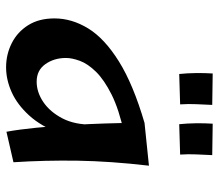

<svg xmlns="http://www.w3.org/2000/svg" viewBox="-64 -641 719 631"><g transform="rotate(90 295.5 -325.5)"><path d="M201.2 14Q158.8 14 121.9 -4.6Q85 -23.2 62.8 -58.6Q40.5 -94 40.5 -145Q40.5 -202 73.4 -255.8Q106.2 -309.5 181.9 -356.8Q257.5 -404 384 -441L417.5 -374Q339.8 -357.2 290.9 -332.8Q242 -308.2 215.8 -281.4Q189.5 -254.5 180 -228.6Q170.5 -202.8 170.5 -182.8Q170.5 -143.8 190.8 -115.1Q211 -86.5 248.5 -86.5Q282.8 -86.5 315.1 -108.2Q347.5 -130 368.9 -170.9Q390.2 -211.8 389.5 -270.5L447.8 -314Q442 -225 418.4 -162.8Q394.8 -100.5 359.1 -61.5Q323.5 -22.5 282.6 -4.2Q241.8 14 201.2 14ZM413 12.8Q405.5 -28.2 399.9 -84.5Q394.2 -140.8 390.9 -199.6Q387.5 -258.5 385.8 -310.9Q384 -363.2 383.5 -398.6Q383 -434 384 -441L524.5 -455.5Q509.8 -328.5 508.1 -221.1Q506.5 -113.8 513.2 -10.2ZM223.2 -555Q220.5 -580.2 220.1 -610.5Q219.8 -640.8 221.5 -665L324.8 -663.5Q323.5 -636.2 322.4 -610.9Q321.2 -585.5 323 -558ZM388.2 -555Q385.5 -580.2 385.1 -610.5Q384.8 -640.8 386.5 -665L489.8 -663.5Q488.5 -636.2 487.4 -610.9Q486.2 -585.5 488 -558Z"/></g></svg>

Font: Marhey Light
Style: Regular
Weight: 300
Designer: Nur Syamsi & Bustanul Arifin
Foundry: Namelatype
Version: Version 1.000